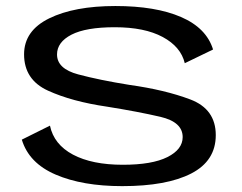

<svg xmlns="http://www.w3.org/2000/svg" viewBox="-20 -614 803 638"><path d="M386 4.5Q534 4.5 615.5 -37.5Q697 -79.5 697 -165Q697 -251.5 612.5 -283.5Q528 -315.5 409.5 -332Q310 -348 239.8 -366.8Q169.5 -385.5 169.5 -433Q169.5 -474 217.5 -498.8Q265.5 -523.5 361.5 -523.5Q460.5 -523.5 520.8 -491Q581 -458.5 594 -404L688 -449.5Q666 -521 581.5 -557.5Q497 -594 363.5 -594Q227 -594 143.5 -553Q60 -512 60 -433.5Q60 -349 139.5 -312.8Q219 -276.5 336 -259.5Q439 -243 513 -225.8Q587 -208.5 587 -158.5Q587 -117.5 536.2 -92Q485.5 -66.5 388 -66.5Q286 -66.5 222.5 -100.2Q159 -134 146 -196.5L52.5 -150Q76 -72 165 -33.8Q254 4.5 386 4.5Z"/></svg>

Font: Anybody Expanded
Style: Regular
Weight: 400
Width: 7
Version: Version 1.113;gftools[0.9.25]